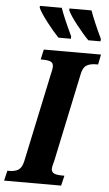

<svg xmlns="http://www.w3.org/2000/svg" viewBox="-82 -984 580 1023"><g transform="rotate(5 208.0 -472.0)"><path d="M-7 -54H3Q33 -54 51.5 -65.5Q70 -77 78 -112L180 -592Q186 -615 186 -628Q186 -647 172 -653.5Q158 -660 128 -660H118L130 -714H436L425 -660H414Q382 -660 363 -648Q344 -636 337 -600L238 -132Q236 -123 232 -108.5Q228 -94 228 -86Q228 -67 243 -60.5Q258 -54 287 -54H298L285 0H-20ZM89 -934V-944H206Q223 -894 269 -797V-784H202Q173 -814 136.5 -861.5Q100 -909 89 -934ZM247 -934V-944H365Q386 -885 428 -797L427 -784H362Q333 -813 295.5 -861Q258 -909 247 -934Z"/></g></svg>

Font: Noto Serif CondExtraBold
Style: Italic
Weight: 800
Width: 3
Italic angle: -12°
Designer: Monotype Design Team
Foundry: Monotype Imaging Inc.
Version: Version 1.001